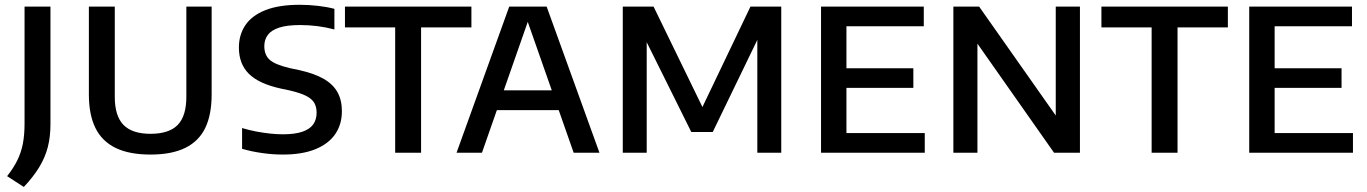

<svg xmlns="http://www.w3.org/2000/svg" viewBox="-20 -622 5567 782"><path d="M77 139.5 9 95.5Q35 62.5 50.5 31Q66 -0.5 73 -36.2Q80 -72 80 -118.5V-595H185.5V-115.5Q185.5 -65.5 174.8 -23.2Q164 19 140 58.5Q116 98 77 139.5Z M593 7.5Q506.5 7.5 451 -19.5Q395.5 -46.5 368.8 -100.5Q342 -154.5 342 -237V-595H447.5V-227.5Q447.5 -149.5 483 -113.2Q518.5 -77 593 -77Q668.5 -77 703.8 -113.2Q739 -149.5 739 -227.5V-595H842V-237Q842 -154.5 815.8 -100.5Q789.5 -46.5 734.2 -19.5Q679 7.5 593 7.5Z M1132 7.5Q1090 7.5 1046.5 1.2Q1003 -5 966 -16V-100.5Q994 -92 1023 -86.5Q1052 -81 1079.8 -78Q1107.5 -75 1132 -75Q1181 -75 1211.5 -85.5Q1242 -96 1255.8 -115.5Q1269.5 -135 1269.5 -163Q1269.5 -186.5 1260 -203Q1250.5 -219.5 1226.8 -231.5Q1203 -243.5 1160.5 -253.5L1125 -261Q1035 -280.5 994 -321Q953 -361.5 953 -428.5Q953 -480 979.2 -519.2Q1005.5 -558.5 1060.5 -580.5Q1115.5 -602.5 1201 -602.5Q1238 -602.5 1275 -598.2Q1312 -594 1342 -586V-502Q1308.5 -511 1273.5 -515.5Q1238.5 -520 1203 -520Q1149 -520 1117 -509.5Q1085 -499 1070.8 -479.8Q1056.5 -460.5 1056.5 -434Q1056.5 -398.5 1078 -378.8Q1099.5 -359 1160.5 -344.5L1196 -337Q1258.5 -323.5 1297.2 -301.5Q1336 -279.5 1354.2 -247Q1372.5 -214.5 1372.5 -169Q1372.5 -115.5 1345.5 -76Q1318.5 -36.5 1265 -14.5Q1211.5 7.5 1132 7.5Z M1589.5 0V-510.5H1385V-595H1900V-510.5H1695V0Z M1839.5 0 2054 -595H2206.5L2421.5 0H2316.5L2123 -551.5H2136L1943 0ZM1970 -173.5 1993 -254H2267L2290 -173.5Z M2516.5 0V-595H2642L2849 -169.5H2833L3036.5 -595H3162V0H3064.5V-506H3087L2883 -84.5H2795.5L2586.5 -505.5H2614V0Z M3324 0V-595H3742.5V-515H3427.5V-80H3746.5V0ZM3388 -264V-344H3700V-264Z M3863 0V-595H3968L4299 -124.5H4280V-595H4378.5V0H4273L3942.5 -470.5H3961V0Z M4670.5 0V-510.5H4466V-595H4981V-510.5H4776V0Z M5068 0V-595H5486.5V-515H5171.5V-80H5490.5V0ZM5132 -264V-344H5444V-264Z"/></svg>

Font: Encode Sans SC Condensed Thin Medium
Style: Regular
Weight: 500
Version: Version 3.002